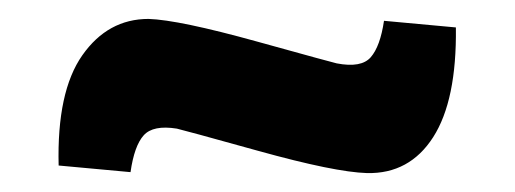

<svg xmlns="http://www.w3.org/2000/svg" viewBox="-20 -390 545 203"><path d="M118 -208 42 -215Q40 -293 67 -331.5Q94 -370 137 -370Q169 -369 252 -346Q335 -323 336 -323Q362 -318 372 -329.5Q382 -341 386 -368L462 -361Q463 -284 438 -245Q413 -206 368 -207Q334 -208 253 -230.5Q172 -253 167 -254Q142 -258 132 -247Q122 -236 118 -208Z"/></svg>

Font: Exo 2.0 Extra Bold
Style: Italic
Weight: 800
Italic angle: -8°
Designer: Natanael Gama
Version: Version 1.001;PS 001.001;hotconv 1.0.70;makeotf.lib2.5.58329